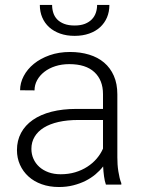

<svg xmlns="http://www.w3.org/2000/svg" viewBox="-20 -749 576 779"><path d="M409.7 0Q404.8 -13.7 402.1 -33.4Q399.4 -53.2 398.4 -73.7Q385.3 -56.6 367.2 -41.5Q349.1 -26.4 326.7 -15.1Q304.2 -3.9 277.3 2.9Q250.5 9.8 219.2 9.8Q180.7 9.8 149.2 -1.5Q117.7 -12.7 95.5 -33Q73.2 -53.2 61 -80.6Q48.8 -107.9 48.8 -140.1Q48.8 -178.7 65.4 -209.7Q82 -240.7 113.3 -262.5Q144.5 -284.2 189.2 -295.7Q233.9 -307.1 289.6 -307.1H397.9V-367.2Q397.9 -423.8 363 -456.3Q328.1 -488.8 261.2 -488.8Q230.5 -488.8 204.6 -480.5Q178.7 -472.2 159.9 -457.5Q141.1 -442.9 130.6 -423.6Q120.1 -404.3 120.1 -382.3L61.5 -382.8Q61.5 -412.6 76.2 -440.4Q90.8 -468.3 117.4 -490Q144 -511.7 181.4 -524.9Q218.8 -538.1 264.2 -538.1Q306.2 -538.1 341.6 -527.3Q377 -516.6 402.3 -495.1Q427.7 -473.6 441.9 -441.4Q456.1 -409.2 456.1 -366.2V-110.4Q456.1 -96.7 457 -82Q458 -67.4 460.2 -53.7Q462.4 -40 465.3 -27.6Q468.3 -15.1 472.2 -5.9V0ZM226.1 -42Q257.8 -42 284.9 -50Q312 -58.1 334 -72.3Q356 -86.4 372.1 -105.2Q388.2 -124 397.9 -146V-262.2H297.9Q252.9 -262.2 217.5 -254.2Q182.1 -246.1 157.7 -231Q133.3 -215.8 120.4 -194.1Q107.4 -172.4 107.4 -145Q107.4 -123.5 115.7 -104.7Q124 -85.9 139.4 -72Q154.8 -58.1 176.8 -50Q198.7 -42 226.1 -42ZM423.8 -729Q423.8 -701.2 414.1 -678.2Q404.3 -655.3 386.2 -638.7Q368.2 -622.1 341.8 -612.8Q315.4 -603.5 282.7 -603.5Q250 -603.5 223.9 -612.8Q197.8 -622.1 179.4 -638.7Q161.1 -655.3 151.4 -678.2Q141.6 -701.2 141.6 -729H191.4Q191.4 -711.9 196.3 -696.8Q201.2 -681.6 211.9 -670.4Q222.7 -659.2 240.2 -652.3Q257.8 -645.5 282.7 -645.5Q307.1 -645.5 324.5 -652.3Q341.8 -659.2 352.8 -670.7Q363.8 -682.1 368.9 -697.3Q374 -712.4 374 -729Z"/></svg>

Font: Melbourne
Style: Light
Weight: 300
Designer: Google
Version: Version 2.000980; 2014